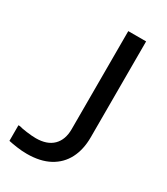

<svg xmlns="http://www.w3.org/2000/svg" viewBox="-183 -801 777 895"><g transform="rotate(30 206.0 -354.0)"><path d="M12 -84H20Q32 -80 61.5 -76Q91 -72 112 -72Q172 -72 204 -103.5Q236 -135 236 -192V-720H332V-204Q332 -138 307 -89.5Q282 -41 233 -14.5Q184 12 112 12Q85 12 57.5 8Q30 4 12 0Z"/></g></svg>

Font: Kufam
Style: Regular
Weight: 400
Designer: Wael Morcos, Artur Schmal
Foundry: Original Type
Version: Version 1.301; ttfautohint (v1.8.3)